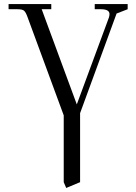

<svg xmlns="http://www.w3.org/2000/svg" viewBox="-20 -722 664 940"><path d="M22 -676.8V-702.1H231V-676.8H184.1L356 -210.9L513.2 -636.2Q516.1 -645 516.1 -652.8Q516.1 -676.8 474.1 -676.8H443.8V-702.1H605V-676.8L550.8 -655.8L372.1 -168V169.9L304.2 198.2L292 169.9V-157.2L115.2 -637.2Q106.4 -662.1 97.9 -669.4Q89.4 -676.8 65.9 -676.8Z"/></svg>

Font: Dihjauti
Style: Regular
Weight: 400
Designer: T. Christopher White
Version: Version 3.0.0